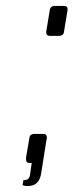

<svg xmlns="http://www.w3.org/2000/svg" viewBox="-20 -553 248 648"><path d="M148 -432Q136 -432 136 -443Q136 -444 136 -444.5Q136 -445 136 -446L148 -519Q150 -533 165 -533H196Q208 -533 208 -523Q208 -522 208 -521Q208 -520 208 -519L196 -446Q195 -438 190.5 -435Q186 -432 180 -432ZM74 75Q66 75 61 73.5Q56 72 56 72L59 55Q69 55 74 51.5Q79 48 81 39L87 -3H80Q68 -3 68 -15Q68 -16 68 -17.5Q68 -19 68 -22L79 -86Q80 -101 96 -101H126Q138 -101 138 -90Q138 -89 138 -86.5Q138 -84 137 -82L119 32Q116 50 108.5 59.5Q101 69 91.5 72Q82 75 74 75Z"/></svg>

Font: Exo Thin Light
Style: Italic
Weight: 300
Italic angle: -9°
Version: Version 2.000